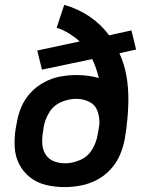

<svg xmlns="http://www.w3.org/2000/svg" viewBox="-20 -755 616 783"><path d="M243 8Q276 8 310 1.5Q344 -5 375.5 -21.5Q407 -38 431.5 -65Q456 -92 469.5 -124Q483 -156 489 -189L492 -210Q494 -219 495 -228Q496 -237 497 -246Q503 -296 503.5 -347Q504 -398 495.5 -446Q487 -494 467 -538L535 -553L516 -631L425 -611Q392 -656 344.5 -688Q297 -720 242 -735L211 -642Q238 -633 261.5 -618.5Q285 -604 305 -586L132 -549L151 -471L356 -514Q365 -496 371.5 -476.5Q378 -457 383 -437Q361 -443 338.5 -446Q316 -449 293 -449Q260 -449 226.5 -443Q193 -437 161 -420Q129 -403 104.5 -376.5Q80 -350 66.5 -317.5Q53 -285 48 -252L44 -231Q38 -193 40 -155Q42 -117 58.5 -85Q75 -53 103.5 -31Q132 -9 168.5 -0.5Q205 8 243 8ZM245 -89Q221 -89 199.5 -97.5Q178 -106 166 -125Q154 -144 152.5 -167.5Q151 -191 155 -215L158 -236Q163 -267 180.5 -296Q198 -325 229 -338.5Q260 -352 291 -352Q320 -352 344.5 -339.5Q369 -327 378 -301Q387 -275 385 -246Q383 -231 380 -215L378 -205Q373 -174 355.5 -145Q338 -116 307 -102.5Q276 -89 245 -89Z"/></svg>

Font: Iosevka Sparkle Semibold
Style: Italic
Weight: 600
Italic angle: -9°
Designer: Belleve Invis
Foundry: Belleve Invis
Version: Version 4.5.0; ttfautohint (v1.8.3)